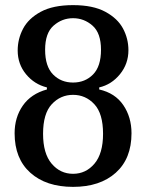

<svg xmlns="http://www.w3.org/2000/svg" viewBox="-20 -729 570 749"><path d="M493 -209Q493 -110 431.5 -55Q370 0 265 0Q160 0 98.5 -55Q37 -110 37 -209Q37 -271 69 -317Q101 -363 163 -380V-388Q114 -400 81.5 -439.5Q49 -479 49 -532Q49 -577 70 -617Q91 -657 139 -683Q187 -709 265 -709Q343 -709 391 -683Q439 -657 460 -617.5Q481 -578 481 -533Q481 -480 448 -439.5Q415 -399 367 -388V-380Q429 -366 461 -319Q493 -272 493 -209ZM265 -51Q315 -51 348.5 -90.5Q382 -130 382 -207Q382 -286 348 -322.5Q314 -359 265 -359Q216 -359 182 -322.5Q148 -286 148 -207Q148 -130 181.5 -90.5Q215 -51 265 -51ZM374 -535Q374 -600 341 -629Q308 -658 265 -658Q222 -658 189 -629Q156 -600 156 -535Q156 -470 187 -438.5Q218 -407 265 -407Q312 -407 343 -438.5Q374 -470 374 -535Z"/></svg>

Font: Marmelad for Arash.Academy
Style: Regular
Weight: 400
Designer: Manvel Shmavonyan
Foundry: Cyreal
Version: Version 1.110;Glyphs 3.2 (3202)